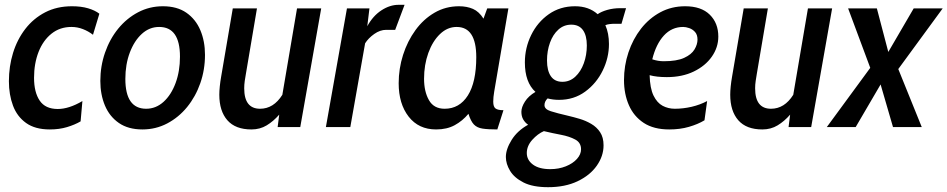

<svg xmlns="http://www.w3.org/2000/svg" viewBox="-20 -528 3938 798"><path d="M187 10Q126 10 88.5 -16.8Q51 -43.5 34 -89Q17 -134.5 17 -190.5Q17 -252 34.2 -308Q51.5 -364 85.2 -407.8Q119 -451.5 167.8 -476.8Q216.5 -502 279 -502Q317.5 -502 346.2 -493.5Q375 -485 393 -471L366.5 -383.5Q347 -398.5 324.2 -407.2Q301.5 -416 277 -416Q229 -416 194 -388Q159 -360 140.2 -312Q121.5 -264 121.5 -204.5Q121.5 -144.5 145 -109.8Q168.5 -75 220 -75Q266.5 -75 322.5 -108L315 -23.5Q291 -9.5 258.8 0.2Q226.5 10 187 10Z M572 10Q513 10 474.2 -16.8Q435.5 -43.5 416.2 -89.2Q397 -135 397 -191.5Q397 -253 416.5 -309.2Q436 -365.5 471.2 -408.8Q506.5 -452 554 -477Q601.5 -502 657 -502Q716 -502 754.8 -475Q793.5 -448 812.8 -402.2Q832 -356.5 832 -300Q832 -238 812.5 -182.2Q793 -126.5 757.8 -83.2Q722.5 -40 675 -15Q627.5 10 572 10ZM587.5 -76Q628 -76 659.8 -104.8Q691.5 -133.5 709.8 -182.8Q728 -232 728 -292.5Q728 -416 641.5 -416Q601 -416 569.5 -387.2Q538 -358.5 519.5 -309.5Q501 -260.5 501 -200Q501 -76 587.5 -76Z M1025 10Q958.5 10 925 -28.2Q891.5 -66.5 891.5 -134.5Q891.5 -149.5 893.5 -169Q895.5 -188.5 899 -208.5L947.5 -493H1048L1002 -221Q999.5 -207 997.2 -191.5Q995 -176 995 -161Q995 -76 1061 -76Q1117 -76 1153.5 -134L1214.5 -493H1315L1228 0H1134L1140.5 -51.5Q1116.5 -24 1088.5 -7Q1060.5 10 1025 10Z M1334.5 0 1422 -493H1515.5L1506.5 -419Q1530 -462 1565.2 -485Q1600.5 -508 1636.5 -508H1661.5L1622.5 -404H1585Q1560 -404 1535.5 -386.8Q1511 -369.5 1497.5 -348L1436 0Z M1792.5 10Q1720 10 1678.5 -43.2Q1637 -96.5 1637 -182Q1637 -242.5 1655.2 -299.8Q1673.5 -357 1706.8 -402.8Q1740 -448.5 1786 -475.2Q1832 -502 1888 -502Q1920.5 -502 1945.8 -491Q1971 -480 1989.5 -450.5L2005 -493H2093L2034 -147Q2030 -123.5 2030 -105.5Q2030 -84 2039.8 -77Q2049.5 -70 2072.5 -70L2047 10Q2008.5 10 1985.5 6.5Q1962.5 3 1949.5 -10.8Q1936.5 -24.5 1927 -55Q1902.5 -25.5 1870 -7.8Q1837.5 10 1792.5 10ZM1828 -76Q1889.5 -76 1924.5 -131.2Q1959.5 -186.5 1959.5 -290.5Q1959.5 -416 1878 -416Q1839.5 -416 1808.8 -386.5Q1778 -357 1760.2 -307.8Q1742.5 -258.5 1742.5 -200.5Q1742.5 -147.5 1762.8 -111.8Q1783 -76 1828 -76Z M2303.5 -113Q2277.5 -113 2256 -119Q2243 -106.5 2243 -91Q2243 -74 2269 -65.8Q2295 -57.5 2342.5 -46.5Q2364 -41.5 2389.2 -34Q2414.5 -26.5 2437.2 -13.2Q2460 0 2474.2 21.5Q2488.5 43 2488.5 76Q2488.5 120.5 2460.5 160.5Q2432.5 200.5 2380.8 225.2Q2329 250 2258 250Q2194.5 250 2156 230.5Q2117.5 211 2100 182Q2082.5 153 2082.5 124.5Q2082.5 92 2106.5 53.5Q2130.5 15 2175 -9.5Q2162 -18.5 2154.5 -31.8Q2147 -45 2147 -63.5Q2147 -82.5 2161.8 -105.8Q2176.5 -129 2205.5 -146Q2161.5 -186 2161.5 -268.5Q2161.5 -329 2187.8 -382.5Q2214 -436 2261 -469Q2308 -502 2370 -502Q2427 -502 2464 -469Q2478.5 -479.5 2503.8 -486.8Q2529 -494 2557.5 -494H2582L2563 -429H2526.5Q2523.5 -429 2514.5 -428Q2505.5 -427 2496 -423.5Q2511 -389.5 2511 -345Q2511 -288 2485 -234.8Q2459 -181.5 2412.2 -147.2Q2365.5 -113 2303.5 -113ZM2317.5 -188Q2348 -188 2371 -209.2Q2394 -230.5 2406.5 -265Q2419 -299.5 2419 -339Q2419 -380.5 2402.8 -403Q2386.5 -425.5 2354.5 -425.5Q2323.5 -425.5 2300.8 -405Q2278 -384.5 2265.8 -350.5Q2253.5 -316.5 2253.5 -276.5Q2253.5 -234.5 2269.5 -211.2Q2285.5 -188 2317.5 -188ZM2169.5 108Q2169.5 137 2195 156Q2220.5 175 2267 175Q2302.5 175 2331.8 163.2Q2361 151.5 2378 132.5Q2395 113.5 2395 92.5Q2395 65 2371 52Q2347 39 2311.5 32.2Q2276 25.5 2240.5 17Q2215 28 2192.2 53.2Q2169.5 78.5 2169.5 108Z M2908 -28Q2880.5 -11.5 2843.5 -0.8Q2806.5 10 2761.5 10Q2697 10 2655.5 -17.2Q2614 -44.5 2593.8 -91Q2573.5 -137.5 2573.5 -195Q2573.5 -255 2592 -310.2Q2610.5 -365.5 2644.2 -408.8Q2678 -452 2724.5 -477Q2771 -502 2827.5 -502Q2894.5 -502 2930 -467Q2965.5 -432 2965.5 -376Q2965.5 -331 2938.5 -292.5Q2911.5 -254 2863.5 -230.8Q2815.5 -207.5 2751.5 -207.5Q2709 -207.5 2680 -215.5Q2681.5 -161 2696.2 -130.8Q2711 -100.5 2734.2 -88.2Q2757.5 -76 2784.5 -76Q2819.5 -76 2854.8 -84.2Q2890 -92.5 2919 -108ZM2819.5 -416Q2772 -416 2739.2 -380.2Q2706.5 -344.5 2691 -281.5Q2714.5 -273.5 2738.5 -273.5Q2793 -273.5 2823.5 -287.5Q2854 -301.5 2866.5 -322.5Q2879 -343.5 2879 -363.5Q2879 -383.5 2868.8 -395Q2858.5 -406.5 2844.5 -411.2Q2830.5 -416 2819.5 -416Z M3148.5 10Q3082 10 3048.5 -28.2Q3015 -66.5 3015 -134.5Q3015 -149.5 3017 -169Q3019 -188.5 3022.5 -208.5L3071 -493H3171.5L3125.5 -221Q3123 -207 3120.8 -191.5Q3118.5 -176 3118.5 -161Q3118.5 -76 3184.5 -76Q3240.5 -76 3277 -134L3338 -493H3438.5L3351.5 0H3257.5L3264 -51.5Q3240 -24 3212 -7Q3184 10 3148.5 10Z M3416.5 0 3597 -246 3505 -493H3624.5L3672 -312L3777.5 -493H3898L3713.5 -241L3811 0H3691.5L3640 -177L3536.5 0Z"/></svg>

Font: Cabin Condensed Medium
Style: Italic
Weight: 500
Width: 3
Italic angle: -10°
Designer: Pablo Impallari
Foundry: Pablo Impallari. http://www.impallari.com Igino Marini. http://www.ikern.com
Version: Version 3.001; ttfautohint (v1.8.3)